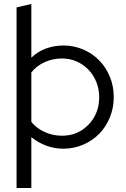

<svg xmlns="http://www.w3.org/2000/svg" viewBox="-20 -737 631 962"><path d="M63 205V-700L137 -717V-448Q168 -478 209.5 -493.5Q251 -509 298 -509Q351 -509 397 -489Q443 -469 477 -434.5Q511 -400 530.5 -352.5Q550 -305 550 -251Q550 -197 530.5 -149Q511 -101 477 -66.5Q443 -32 396.5 -12Q350 8 297 8Q253 8 212 -7Q171 -22 137 -50V205ZM291 -444Q244 -444 203.5 -425.5Q163 -407 137 -374V-126Q163 -94 204 -75.5Q245 -57 291 -57Q370 -57 423.5 -112.5Q477 -168 477 -250Q477 -291 462.5 -326.5Q448 -362 423 -388Q398 -414 364 -429Q330 -444 291 -444Z"/></svg>

Font: Red Hat Display
Style: Regular
Weight: 400
Designer: Pentagram / MCKL
Foundry: Pentagram / MCKL
Version: Version 1.003; Red Hat Display